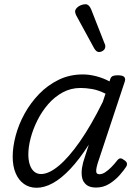

<svg xmlns="http://www.w3.org/2000/svg" viewBox="-20 -871 663 908"><path d="M153 17Q119 17 93.5 -1Q68 -19 54 -52Q40 -85 40 -130Q40 -176 54 -229Q68 -282 96 -333Q124 -384 164.5 -426Q205 -468 257 -493.5Q309 -519 372 -519Q402 -519 435 -510.5Q468 -502 498 -486L501 -496Q505 -508 513.5 -511.5Q522 -515 537 -515Q561 -515 568 -506.5Q575 -498 569 -482L442 -99Q436 -79 435 -67.5Q434 -56 438 -51.5Q442 -47 450 -47Q463 -47 477 -56Q491 -65 506 -80Q521 -95 534 -112Q541 -121 548 -122Q555 -123 564 -116Q578 -108 580 -99.5Q582 -91 577 -83Q567 -67 546.5 -43.5Q526 -20 497.5 -2Q469 16 434 16Q404 16 388 2.5Q372 -11 368 -32Q364 -53 368 -78Q372 -103 381 -128Q386 -143 390.5 -157.5Q395 -172 400 -187Q355 -117 312.5 -72Q270 -27 230 -5Q190 17 153 17ZM114 -141Q114 -113 121 -92Q128 -71 141.5 -59.5Q155 -48 174 -48Q211 -48 258 -87Q305 -126 358 -202Q411 -278 466 -389L479 -428Q445 -445 415.5 -450Q386 -455 361 -455Q315 -455 276.5 -434Q238 -413 208 -378.5Q178 -344 157 -302Q136 -260 125 -218Q114 -176 114 -141ZM448 -625Q442 -625 436.5 -629Q431 -633 425 -643L340 -799Q338 -804 336.5 -808.5Q335 -813 335 -817Q336 -826 343.5 -834Q351 -842 362.5 -846.5Q374 -851 384 -851Q401 -851 411 -827L475 -664Q477 -661 477.5 -657Q478 -653 478 -650Q477 -638 467.5 -631.5Q458 -625 448 -625Z"/></svg>

Font: Playwrite US Trad Light
Style: Regular
Weight: 300
Designer: Veronika Burian, José Scaglione
Foundry: TypeTogether
Version: Version 1.003